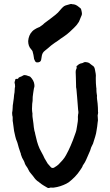

<svg xmlns="http://www.w3.org/2000/svg" viewBox="-20 -924 547 954"><path d="M219 10Q218 9 216 9Q206 3 196.5 -2.5Q187 -8 179 -15Q175 -17 174 -19Q165 -24 158 -31.5Q151 -39 145 -48Q143 -50 141 -53Q139 -56 136 -59Q126 -69 120 -83Q119 -86 117 -89Q115 -92 113 -95Q107 -103 104 -110Q102 -118 98 -125.5Q94 -133 90 -140Q89 -144 87 -148Q85 -152 84 -156Q84 -161 81 -167Q77 -178 73.5 -189.5Q70 -201 67 -213Q65 -217 65 -219Q59 -232 56 -246Q53 -260 50 -273L44 -318Q43 -320 43 -323Q43 -326 43 -328Q43 -334 43 -339.5Q43 -345 41 -351Q39 -364 42 -375Q42 -379 42.5 -382.5Q43 -386 43 -390Q43 -395 43.5 -400.5Q44 -406 45 -410Q46 -413 46 -418Q48 -427 48.5 -435.5Q49 -444 50 -452Q53 -466 53 -479Q53 -483 53.5 -486.5Q54 -490 55 -494Q55 -503 54 -507Q51 -511 53 -518Q55 -522 55 -524Q56 -526 56 -528.5Q56 -531 59 -532H66Q70 -532 71 -535Q72 -539 78 -541Q83 -543 87 -544.5Q91 -546 95 -549Q98 -551 102 -551Q106 -551 110 -550L128 -544Q129 -543 129.5 -543Q130 -543 131 -542Q139 -534 144.5 -524Q150 -514 151 -502Q151 -498 151 -494.5Q151 -491 149 -487Q148 -481 147 -475Q146 -469 145 -462Q143 -452 142.5 -442.5Q142 -433 142 -423Q141 -419 141 -415.5Q141 -412 140 -408Q139 -396 139 -384Q139 -372 141 -361Q141 -360 141.5 -358Q142 -356 141 -354Q141 -344 143 -333Q145 -322 146 -311Q147 -301 148 -292Q149 -283 151 -274Q153 -270 153.5 -266Q154 -262 155 -258Q159 -239 164 -221Q169 -203 177 -185Q182 -174 187 -166Q195 -152 201 -138Q205 -131 209 -124.5Q213 -118 217 -111Q221 -106 225 -102Q229 -98 233 -93Q238 -88 246 -90Q251 -92 253 -94Q258 -97 262.5 -100Q267 -103 271 -107Q282 -118 291.5 -129Q301 -140 308 -153Q314 -164 320 -176Q326 -188 331 -200Q337 -214 342.5 -228Q348 -242 353 -257Q357 -267 359.5 -277.5Q362 -288 363 -298Q365 -309 366.5 -320.5Q368 -332 367 -343Q367 -346 367.5 -349Q368 -352 368 -355Q370 -362 369.5 -368Q369 -374 368 -380Q367 -397 365.5 -412.5Q364 -428 363 -444Q363 -452 362 -455Q361 -464 360.5 -473Q360 -482 358 -491V-499Q358 -509 357.5 -518.5Q357 -528 357 -538Q357 -546 356.5 -552.5Q356 -559 356 -566Q356 -575 359 -581Q362 -586 361 -589Q358 -595 364 -598Q369 -603 374.5 -606Q380 -609 387 -610Q389 -611 390.5 -611Q392 -611 393 -612Q399 -617 409 -615Q411 -614 415 -614Q424 -612 428 -607Q431 -604 437 -600Q445 -596 448 -590Q451 -584 452 -577Q454 -567 455.5 -558Q457 -549 456 -539V-530Q456 -520 456.5 -510.5Q457 -501 458 -491Q459 -488 459 -484.5Q459 -481 459 -478Q459 -472 459.5 -466.5Q460 -461 461 -455Q462 -453 462 -449Q461 -439 462.5 -429.5Q464 -420 465 -410Q466 -400 466.5 -389Q467 -378 467 -367Q468 -366 467.5 -364Q467 -362 467 -360Q464 -351 466 -339Q468 -326 465 -314Q464 -305 463 -296Q462 -287 460 -277Q458 -261 453 -245Q448 -229 443 -213Q443 -211 440 -206Q436 -199 433 -191.5Q430 -184 428 -176L425 -169Q420 -159 416.5 -149.5Q413 -140 408 -130Q405 -124 402 -118Q399 -112 395 -107Q394 -105 392 -103Q390 -96 386 -90Q382 -84 378 -78Q367 -61 352.5 -46Q338 -31 321 -18L309 -11Q295 -4 279.5 1Q264 6 248 8Q243 9 237 8Q234 8 231 8Q228 8 225 10ZM163 -614Q156 -615 153 -623Q148 -631 148 -640Q147 -646 146 -652Q145 -658 143 -664Q143 -668 139 -674L134 -680Q120 -695 120 -720Q121 -734 126 -746.5Q131 -759 141 -769Q146 -774 151 -777Q156 -780 161 -783Q166 -785 169.5 -787Q173 -789 177 -790Q179 -792 181 -793Q183 -794 184 -795Q189 -798 193 -801.5Q197 -805 201 -809Q215 -819 228.5 -829.5Q242 -840 255 -850Q269 -861 279 -874Q282 -878 285.5 -881.5Q289 -885 293 -889Q298 -894 306 -897L327 -903Q333 -905 336 -904Q337 -903 340 -903Q356 -903 371 -890Q379 -884 381 -882Q383 -880 385 -870Q387 -862 387 -857Q388 -854 386 -850Q386 -848 385 -846Q384 -844 383 -842L374 -820Q373 -817 371.5 -814.5Q370 -812 368 -810Q364 -803 358.5 -797Q353 -791 347 -785Q343 -781 337.5 -776Q332 -771 327 -766Q313 -753 298 -743Q289 -737 279.5 -730.5Q270 -724 261 -717Q259 -716 257 -714.5Q255 -713 253 -712Q248 -708 243.5 -705Q239 -702 234 -698Q227 -691 219 -685Q211 -679 203 -672Q191 -663 188 -648L185 -630Q184 -621 178 -617Q171 -613 163 -614Z"/></svg>

Font: Lacquer
Style: Regular
Weight: 400
Designer: Eli Block, Niki Polyocan
Version: Version 1.100